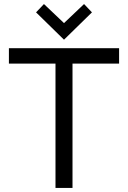

<svg xmlns="http://www.w3.org/2000/svg" viewBox="-20 -928 632 948"><path d="M24 -614V-690H568V-614H338V0H254V-614ZM158 -867 197 -908 296 -814 395 -908 434 -867 296 -732Z"/></svg>

Font: Oxanium
Style: Regular
Weight: 400
Designer: Severin Meyer
Version: Version 1.001